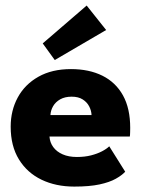

<svg xmlns="http://www.w3.org/2000/svg" viewBox="-20 -678 539 710"><path d="M163 -173Q164.5 -151 177 -134Q189.5 -117 211.8 -107.2Q234 -97.5 264.5 -97.5Q293.5 -97.5 316.8 -103.5Q340 -109.5 357.2 -118.5Q374.5 -127.5 384 -137L443 -43Q430.5 -29.5 407.8 -16.8Q385 -4 348 4Q311 12 254.5 12Q186.5 12 133.5 -13.5Q80.5 -39 50 -88.5Q19.5 -138 19.5 -209.5Q19.5 -269.5 45.8 -317.8Q72 -366 122 -394.2Q172 -422.5 242.5 -422.5Q309.5 -422.5 358.8 -398Q408 -373.5 434.8 -325.2Q461.5 -277 461.5 -205Q461.5 -201 461.2 -189Q461 -177 460 -173ZM318.5 -252.5Q318 -268.5 310 -284.2Q302 -300 286 -310.2Q270 -320.5 245 -320.5Q220 -320.5 202.8 -310.8Q185.5 -301 176.5 -285.5Q167.5 -270 166.5 -252.5ZM182.5 -456 138 -517.5 300.5 -657.5 372.5 -567Z"/></svg>

Font: League Spartan Thin
Style: Bold
Weight: 700
Version: Version 2.002